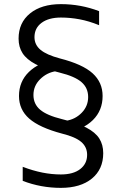

<svg xmlns="http://www.w3.org/2000/svg" viewBox="-20 -760 590 930"><path d="M300 -175Q345 -182 376 -214Q407 -246 407 -290Q407 -334 375 -362Q343 -390 270 -408Q196 -426 152.5 -449Q109 -472 89.5 -502Q70 -532 70 -573Q70 -650 125.5 -695Q181 -740 275 -740Q371 -740 460 -706V-638Q411 -658 365.5 -666.5Q320 -675 275 -675Q216 -675 181.5 -649.5Q147 -624 147 -580Q147 -543 176.5 -518.5Q206 -494 270 -477Q380 -449 428.5 -405Q477 -361 477 -295Q477 -225 430 -178.5Q383 -132 303 -120ZM275 150Q178 150 90 116V48Q140 67 185.5 76Q231 85 275 85Q335 85 368.5 59Q402 33 402 -10Q402 -48 373.5 -72.5Q345 -97 280 -113Q171 -142 121.5 -185.5Q72 -229 72 -295Q72 -365 120 -411.5Q168 -458 247 -470L250 -415Q206 -408 174 -376Q142 -344 142 -300Q142 -256 174.5 -228.5Q207 -201 280 -183Q354 -165 398 -142Q442 -119 461 -89Q480 -59 480 -18Q480 60 425 105Q370 150 275 150Z"/></svg>

Font: M PLUS Code Latin SemiExpanded
Style: Regular
Weight: 400
Width: 6
Designer: Coji Morishita
Foundry: UNDERFOREST DESIGN
Version: Version 1.002; ttfautohint (v1.8.3)